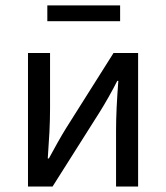

<svg xmlns="http://www.w3.org/2000/svg" viewBox="-20 -679 605 699"><path d="M81.9 0V-486H162.2V-284.1Q162.2 -244.1 160 -198.9Q157.7 -153.8 153.9 -102.1H157.9Q172.3 -128.8 189.5 -159.5Q206.8 -190.2 220.5 -212.2L393.3 -486H482.8V0H402.5V-202.5Q402.5 -241.3 404.6 -286.7Q406.8 -332.2 410.8 -384.5H406.8Q393.1 -357 375.8 -326.5Q358.6 -296.1 344.2 -273.1L171.4 0ZM152.3 -601.9V-659.3H417.3V-601.9Z"/></svg>

Font: Source Sans 3 VF
Style: Regular
Weight: 200
Designer: Paul D. Hunt
Foundry: Adobe
Version: Version 3.046;hotconv 1.0.118;makeotfexe 2.5.65603